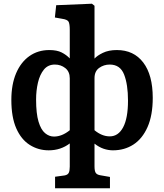

<svg xmlns="http://www.w3.org/2000/svg" viewBox="-20 -794 882 1032"><path d="M276 218V156L327 149Q344 146 349.5 135Q355 124 355 102V-23Q306 14 242 14Q186 14 140 -15Q94 -44 67.5 -104Q41 -164 41 -257Q41 -340 66.5 -400Q92 -460 138 -492.5Q184 -525 245 -525Q286 -525 311.5 -512Q337 -499 355 -480V-633Q355 -666 348.5 -677.5Q342 -689 314 -693L275 -700L282 -766L474 -774L488 -763V-479Q502 -495 533 -510Q564 -525 608 -525Q699 -525 750 -458Q801 -391 801 -268Q801 -174 773 -111Q745 -48 697 -17Q649 14 587 14Q562 14 537 5.5Q512 -3 488 -22V100Q488 125 494.5 135Q501 145 519 148L571 157V218ZM270 -60Q313 -60 355 -94V-373Q355 -409 331 -428Q307 -447 275 -447Q238 -447 216 -420Q194 -393 184 -350Q174 -307 174 -259Q174 -184 187 -140.5Q200 -97 222 -78.5Q244 -60 270 -60ZM570 -61Q616 -61 642 -110Q668 -159 668 -253Q668 -340 647 -393.5Q626 -447 570 -447Q538 -447 513 -429Q488 -411 488 -374V-94Q528 -61 570 -61Z"/></svg>

Font: Literata SemiBold
Style: Regular
Weight: 600
Designer: Latin by Veronika Burian and Jose Scaglione. Greek by Irene Vlachou. Cyrillic by Vera Evstafieva.
Foundry: TypeTogether
Version: Version 3.103; ttfautohint (v1.8.4.7-5d5b);gftools[0.9.29]